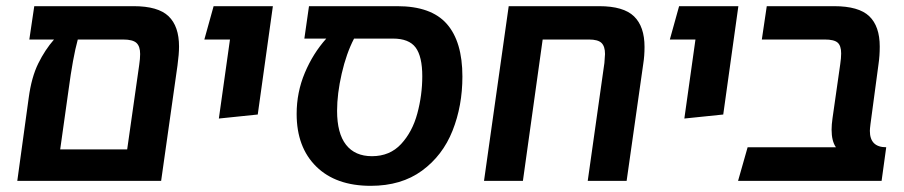

<svg xmlns="http://www.w3.org/2000/svg" viewBox="-20 -586 2930 622"><path d="M560 -435Q560 -411 555 -374L502 0H36L73 -269Q82 -336 104 -380.5Q126 -425 155 -458H75L91 -566H413Q492 -566 526 -533.5Q560 -501 560 -435ZM392 -102 431 -376Q434 -396 434 -411Q434 -436 422 -447Q410 -458 379 -458H232Q216 -400 202 -294L175 -102Z M725 -458H642L672 -566H864L815 -215L689 -202Z M1478 -338Q1478 -243 1446 -162.5Q1414 -82 1347 -33Q1280 16 1181 16Q1068 16 1004.5 -46.5Q941 -109 941 -217Q941 -287 967.5 -350Q994 -413 1037 -461H966L981 -566H1267Q1377 -566 1427.5 -508.5Q1478 -451 1478 -338ZM1348 -339Q1348 -403 1326.5 -432Q1305 -461 1253 -461H1127Q1102 -413 1087 -347.5Q1072 -282 1072 -227Q1072 -154 1101 -117Q1130 -80 1185 -80Q1243 -80 1279.5 -119.5Q1316 -159 1332 -218.5Q1348 -278 1348 -339Z M2068 -434Q2068 -405 2064 -380L2010 0H1884L1938 -382Q1940 -404 1940 -411Q1940 -436 1928.5 -447Q1917 -458 1888 -458H1738L1674 0H1548L1628 -566H1921Q2000 -566 2034 -533Q2068 -500 2068 -434Z M2233 -458H2150L2180 -566H2372L2323 -215L2197 -202Z M2798 -162Q2798 -109 2851 -109L2836 0H2371L2402 -109H2688Q2674 -129 2674 -166Q2674 -182 2677 -203L2702 -378Q2705 -398 2705 -413Q2705 -438 2693.5 -448Q2682 -458 2652 -458H2448L2464 -566H2682Q2762 -566 2796 -533.5Q2830 -501 2830 -435Q2830 -405 2826 -378L2800 -184Q2798 -168 2798 -162Z"/></svg>

Font: FiraGO Medium
Style: Italic
Weight: 500
Italic angle: -8°
Designer: bBox Type GmbH
Foundry: bBox Type GmbH
Version: Version 1.001